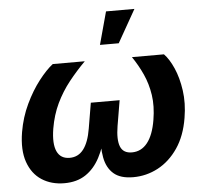

<svg xmlns="http://www.w3.org/2000/svg" viewBox="-54 -823 941 888"><g transform="rotate(-5 416.5 -379.5)"><path d="M209.6 7.8Q149.6 7.8 105.1 -20.9Q60.6 -49.7 40.9 -106Q21.2 -162.3 34.8 -244.7Q46.5 -313.3 74.9 -372.9Q103.3 -432.5 138.1 -477.3Q173 -522.2 203.6 -545.9H352.4Q311.7 -505.1 276.3 -460.6Q240.9 -416 215.8 -363.8Q190.8 -311.5 180.1 -248.1Q168.8 -178.5 185.4 -142.7Q201.9 -107 244.2 -107Q284.2 -107 308.7 -139.2Q333.2 -171.4 343.5 -233.9L363.5 -352.5H497.2L477.2 -233.9Q466.9 -171.4 479.8 -139.2Q492.7 -107 533.1 -107Q576.7 -107 605.2 -143Q633.6 -179 644.9 -247.8Q655.5 -311.3 647.6 -363.6Q639.7 -415.8 619.3 -460.7Q598.9 -505.6 571.2 -545.9H719.9Q743.7 -521.7 763.6 -476.7Q783.5 -431.6 792 -372.1Q800.5 -312.6 789.1 -244.7Q775.7 -162.3 737.3 -106Q698.8 -49.7 644.7 -20.9Q590.6 7.8 529.5 7.8Q469.8 7.8 438.5 -19.5Q407.1 -46.9 398.1 -95.7Q389 -144.6 395.3 -208.9H415.4Q400.5 -143.9 374.8 -95.1Q349.1 -46.2 308.6 -19.2Q268.2 7.8 209.6 7.8ZM428.9 -615.1 470.3 -767.1H602.2L516.1 -615.1Z"/></g></svg>

Font: Inter Variable
Style: Italic
Weight: 400
Italic angle: -9.39999°
Designer: Rasmus Andersson
Foundry: rsms
Version: Version 4.001;git-9221beed3